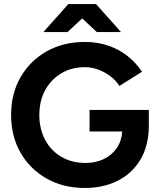

<svg xmlns="http://www.w3.org/2000/svg" viewBox="-20 -920 783 952"><path d="M401 12Q294 12 211.5 -34.5Q129 -81 82 -162.5Q35 -244 35 -350Q35 -456 82 -537.5Q129 -619 211.5 -665.5Q294 -712 401 -712Q465 -712 519 -693Q573 -674 614.5 -640.5Q656 -607 684 -564L572 -494Q555 -521 527.5 -542Q500 -563 467 -575Q434 -587 401 -587Q335 -587 284 -556.5Q233 -526 204 -473Q175 -420 175 -350Q175 -281 203.5 -227Q232 -173 284 -142.5Q336 -112 404 -112Q455 -112 495 -131.5Q535 -151 559 -186Q583 -221 586 -268H424V-375H718V-290Q716 -194 675 -126.5Q634 -59 563 -23.5Q492 12 401 12ZM460 -761 320 -892V-900H456L580 -761ZM195 -761 319 -900H455V-892L315 -761Z"/></svg>

Font: Figtree Light
Style: Bold
Weight: 700
Version: Version 2.002